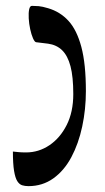

<svg xmlns="http://www.w3.org/2000/svg" viewBox="-20 -624 357 655"><path d="M144 -475 103 -480Q98 -481 92.5 -493.5Q87 -506 83 -524.5Q79 -543 78 -561.5Q77 -580 79.5 -592Q82 -604 89 -604Q100 -604 112 -603Q124 -602 144 -596Q185 -584 213.5 -553Q242 -522 257.5 -464Q273 -406 273 -313Q273 -251 260.5 -192.5Q248 -134 223.5 -88Q199 -42 162 -15.5Q125 11 77 11Q65 11 55.5 8Q46 5 39 -6Q32 -17 28 -41Q24 -65 24 -107Q34 -106 43.5 -105Q53 -104 69 -104Q112 -104 148.5 -128.5Q185 -153 207.5 -197.5Q230 -242 230 -303Q230 -362 220.5 -398Q211 -434 192 -452.5Q173 -471 144 -475Z"/></svg>

Font: Noto Rashi Hebrew
Style: Regular
Weight: 400
Version: Version 1.006